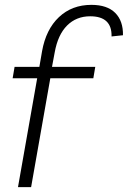

<svg xmlns="http://www.w3.org/2000/svg" viewBox="-20 -770 526 790"><path d="M54 0 133 -448H32L40 -495H142L153 -559Q169 -649 222.5 -699.5Q276 -750 356 -750Q421 -750 454 -717Q487 -684 486 -625L439 -620Q441 -703 351 -703Q294 -703 256 -665Q218 -627 205 -554L194 -495H372L364 -448H187L108 0Z"/></svg>

Font: Livvic Light
Style: Italic
Weight: 300
Italic angle: -10°
Designer: Jacques Le Bailly, Baron von Fonthausen
Version: Version 1.001; ttfautohint (v1.8.2)